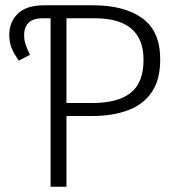

<svg xmlns="http://www.w3.org/2000/svg" viewBox="-20 -705 670 725"><path d="M231 0H171V-636H142Q105 -636 88 -619Q71 -602 71 -573Q71 -554 76.5 -537.5Q82 -521 93 -498L51 -476Q32 -503 23.5 -524.5Q15 -546 15 -574Q15 -622 47.5 -653.5Q80 -685 146 -685H332Q449 -685 517 -636.5Q585 -588 585 -480Q585 -404 553 -357Q521 -310 463 -288.5Q405 -267 329 -267H231ZM329 -316Q425 -316 473.5 -354.5Q522 -393 522 -479Q522 -636 338 -636H231V-316Z"/></svg>

Font: Trujillo Light
Style: Regular
Weight: 300
Designer: Fira Sans original fonts by bBox Type GmbH, Carrois Corporate GbR, & Edenspiekermann AG / Changes by Cristiano Sobral
Foundry: Fira Sans original fonts by bBox Type GmbH, Carrois Corporate GbR, & Edenspiekermann AG / Changes by Cristiano Sobral
Version: Version 4.301;July 28, 2020;FontCreator 13.0.0.2655 64-bit